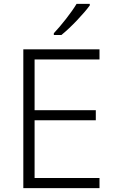

<svg xmlns="http://www.w3.org/2000/svg" viewBox="-20 -968 593 988"><path d="M442 -940V-948H374C348 -904 294 -836 257 -797V-788H296C346 -828 412 -899 442 -940ZM492 0V-52H158V-349H473V-401H158V-662H492V-714H100V0Z"/></svg>

Font: Noto Sans Ethiopic Light
Style: Regular
Weight: 300
Designer: Monotype Design Team
Foundry: Monotype Imaging Inc.
Version: Version 2.102